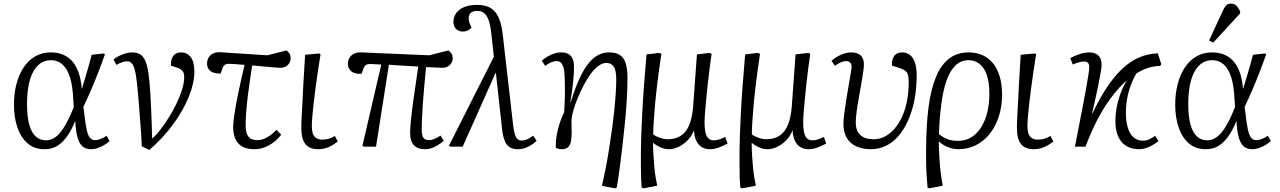

<svg xmlns="http://www.w3.org/2000/svg" viewBox="-20 -809 7062 1059"><path d="M226 14Q169 14 131.5 -19Q94 -52 75.5 -107.5Q57 -163 57 -232Q57 -292 70.5 -344.5Q84 -397 110 -436.5Q136 -476 174 -498Q212 -520 261 -520Q294 -520 322.5 -509.5Q351 -499 373.5 -476.5Q396 -454 411 -415.5Q426 -377 431 -320H432Q443 -356 452.5 -388Q462 -420 470.5 -450Q479 -480 486 -507L551 -514L559 -510Q541 -459 521 -407.5Q501 -356 480.5 -308.5Q460 -261 440 -220L445 -181Q451 -126 458 -94Q465 -62 476 -49Q487 -36 506 -36Q519 -36 535 -42.5Q551 -49 568 -60L585 -31Q571 -19 553.5 -8.5Q536 2 518 8Q500 14 482 14Q452 14 434 -2.5Q416 -19 407 -53Q398 -87 395 -140H394Q375 -93 351 -58.5Q327 -24 297 -5Q267 14 226 14ZM234 -35Q262 -35 287 -53.5Q312 -72 336.5 -112.5Q361 -153 387 -219L384 -261Q381 -335 366 -382.5Q351 -430 324.5 -453.5Q298 -477 262 -477Q227 -477 202 -459Q177 -441 160.5 -408Q144 -375 136.5 -331Q129 -287 129 -236Q129 -163 142 -119Q155 -75 178.5 -55Q202 -35 234 -35Z M804 18 762 -2Q761 -33 759 -62.5Q757 -92 754.5 -124.5Q752 -157 749 -196Q746 -235 742 -284Q736 -357 729 -397.5Q722 -438 711 -454.5Q700 -471 682 -471Q669 -471 654 -466Q639 -461 622 -451L606 -481Q619 -492 636.5 -500.5Q654 -509 673 -514.5Q692 -520 709 -520Q735 -520 752.5 -509.5Q770 -499 781 -474.5Q792 -450 798.5 -407Q805 -364 809 -298Q811 -262 813 -221Q815 -180 816.5 -136Q818 -92 819 -45Q840 -62 863.5 -92.5Q887 -123 910.5 -160Q934 -197 953 -236.5Q972 -276 984 -314Q996 -352 996 -384Q996 -407 986 -418.5Q976 -430 954 -437L923 -447Q921 -481 935.5 -500.5Q950 -520 978 -520Q1012 -520 1032 -494Q1052 -468 1052 -414Q1052 -351 1021.5 -275.5Q991 -200 935.5 -124Q880 -48 804 18Z M1384 14Q1340 14 1314 -2Q1288 -18 1276.5 -46.5Q1265 -75 1266 -113Q1267 -143 1274.5 -190Q1282 -237 1295.5 -302Q1309 -367 1329 -451Q1301 -454 1277 -455.5Q1253 -457 1240 -457Q1228 -457 1219.5 -451Q1211 -445 1206 -429L1197 -403Q1173 -403 1156 -409Q1139 -415 1130.5 -428Q1122 -441 1122 -457Q1122 -489 1143 -506Q1164 -523 1193 -521L1455 -504L1560 -531Q1572 -522 1577.5 -512Q1583 -502 1583 -488Q1583 -466 1567.5 -450.5Q1552 -435 1525 -435Q1516 -435 1494.5 -437Q1473 -439 1442 -441.5Q1411 -444 1371 -448Q1368 -427 1364.5 -406.5Q1361 -386 1358.5 -365.5Q1356 -345 1353 -325Q1350 -305 1347.5 -286Q1345 -267 1343.5 -249Q1342 -231 1340 -214Q1338 -197 1337 -180.5Q1336 -164 1335.5 -149.5Q1335 -135 1335 -122Q1334 -77 1349.5 -56.5Q1365 -36 1399 -36Q1426 -36 1452.5 -51Q1479 -66 1505 -93L1531 -66Q1513 -42 1489 -24Q1465 -6 1438.5 4Q1412 14 1384 14Z M1736 14Q1711 14 1693.5 7Q1676 0 1664.5 -14.5Q1653 -29 1647.5 -51Q1642 -73 1642 -103Q1642 -108 1642 -115.5Q1642 -123 1642.5 -134Q1643 -145 1643.5 -158.5Q1644 -172 1645 -188Q1646 -204 1647 -222.5Q1648 -241 1649 -261.5Q1650 -282 1651 -304Q1652 -326 1653.5 -350Q1655 -374 1656.5 -399.5Q1658 -425 1659.5 -452Q1661 -479 1663 -507L1740 -514L1748 -510Q1740 -462 1733 -414Q1726 -366 1720 -320.5Q1714 -275 1709.5 -235Q1705 -195 1702.5 -164Q1700 -133 1700 -113Q1700 -92 1704.5 -75.5Q1709 -59 1722 -49Q1735 -39 1758 -39Q1778 -39 1793 -43.5Q1808 -48 1827 -59L1843 -29Q1827 -16 1810.5 -6.5Q1794 3 1775.5 8.5Q1757 14 1736 14Z M2323 14Q2284 14 2263 -8Q2242 -30 2242 -76Q2242 -100 2247 -150.5Q2252 -201 2262.5 -274.5Q2273 -348 2287 -442Q2247 -444 2206 -446.5Q2165 -449 2125 -452L2054 0H1987L1979 -5L2083 -453Q2060 -454 2044 -455Q2028 -456 2019 -456Q2006 -456 1997.5 -450Q1989 -444 1984 -428L1974 -402Q1957 -401 1943 -404Q1929 -407 1919.5 -414Q1910 -421 1904.5 -432Q1899 -443 1899 -456Q1899 -478 1909 -492.5Q1919 -507 1935.5 -514Q1952 -521 1972 -520L2348 -504L2453 -531Q2465 -522 2471 -512Q2477 -502 2477 -488Q2477 -474 2470 -462Q2463 -450 2450.5 -442.5Q2438 -435 2420 -435Q2409 -435 2385 -436.5Q2361 -438 2330 -439Q2325 -384 2320 -332Q2315 -280 2312 -234.5Q2309 -189 2307.5 -153.5Q2306 -118 2306 -95Q2306 -72 2310.5 -59Q2315 -46 2324 -41Q2333 -36 2346 -36Q2359 -36 2374.5 -42Q2390 -48 2410 -61L2428 -32Q2411 -18 2393.5 -7.5Q2376 3 2359 8.5Q2342 14 2323 14Z M2837 14Q2811 14 2793 4Q2775 -6 2764.5 -30.5Q2754 -55 2749 -99L2715 -408L2712 -404L2532 0H2464L2456 -5L2704 -496L2690 -623Q2685 -669 2675.5 -696.5Q2666 -724 2650.5 -736.5Q2635 -749 2611 -749Q2588 -749 2576.5 -738Q2565 -727 2565 -708Q2565 -697 2567.5 -688.5Q2570 -680 2575 -668L2581 -657Q2573 -648 2561.5 -641.5Q2550 -635 2532 -635Q2511 -635 2496 -649Q2481 -663 2481 -689Q2481 -714 2495 -735Q2509 -756 2538 -769Q2567 -782 2612 -782Q2644 -782 2668.5 -773Q2693 -764 2710 -744.5Q2727 -725 2737.5 -693.5Q2748 -662 2753 -618L2810 -121Q2814 -87 2820 -68Q2826 -49 2835 -41.5Q2844 -34 2857 -34Q2873 -34 2887.5 -40.5Q2902 -47 2921 -61L2940 -32Q2916 -11 2890.5 1.5Q2865 14 2837 14Z M3372 230 3300 216Q3309 177 3319 128Q3329 79 3337.5 24.5Q3346 -30 3354 -85.5Q3362 -141 3367.5 -194Q3373 -247 3376 -292.5Q3379 -338 3379 -372Q3379 -422 3365 -442Q3351 -462 3324 -462Q3303 -462 3280.5 -445.5Q3258 -429 3237.5 -400.5Q3217 -372 3199 -338Q3181 -304 3166.5 -268.5Q3152 -233 3143 -202Q3134 -171 3132 -150Q3133 -108 3133 -77Q3133 -46 3128.5 -26Q3124 -6 3112 4Q3100 14 3078 14Q3067 14 3057.5 11.5Q3048 9 3045 4Q3045 -34 3051.5 -68.5Q3058 -103 3068.5 -134Q3079 -165 3092 -191Q3093 -214 3094 -234Q3095 -254 3095.5 -274Q3096 -294 3096 -316Q3096 -338 3095 -364Q3095 -404 3090 -427.5Q3085 -451 3075.5 -461.5Q3066 -472 3051 -472Q3036 -472 3020.5 -465.5Q3005 -459 2987 -446L2968 -474Q2984 -488 3002.5 -498.5Q3021 -509 3039.5 -514.5Q3058 -520 3074 -520Q3099 -520 3114.5 -511.5Q3130 -503 3138 -485Q3146 -467 3146 -441Q3146 -425 3145 -405Q3144 -385 3141.5 -360Q3139 -335 3135 -306.5Q3131 -278 3126 -246H3128Q3156 -337 3187 -398Q3218 -459 3255.5 -489.5Q3293 -520 3341 -520Q3378 -520 3400 -505Q3422 -490 3431.5 -458.5Q3441 -427 3441 -379Q3441 -328 3437.5 -266.5Q3434 -205 3427.5 -138.5Q3421 -72 3413.5 -6.5Q3406 59 3398 118.5Q3390 178 3382 225Z M3529 230 3519 225Q3517 202 3516 174Q3515 146 3515 109.5Q3515 73 3515 24Q3515 -10 3517 -64Q3519 -118 3522.5 -187Q3526 -256 3532 -337.5Q3538 -419 3546 -509L3616 -517L3628 -512Q3615 -427 3606.5 -357.5Q3598 -288 3593 -232.5Q3588 -177 3585.5 -135.5Q3583 -94 3583 -67Q3597 -57 3620 -49Q3643 -41 3663 -41Q3706 -41 3735.5 -60.5Q3765 -80 3781.5 -119.5Q3798 -159 3803 -220L3824 -509L3894 -517L3905 -512Q3900 -479 3894.5 -436.5Q3889 -394 3884 -348.5Q3879 -303 3875 -260Q3871 -217 3868.5 -184.5Q3866 -152 3866 -135Q3866 -106 3870 -83.5Q3874 -61 3885 -48Q3896 -35 3917 -35Q3932 -35 3947.5 -40Q3963 -45 3980 -54L3993 -17Q3981 -11 3968 -5Q3955 1 3942.5 5.5Q3930 10 3918.5 12Q3907 14 3896 14Q3869 14 3850 2Q3831 -10 3820 -33.5Q3809 -57 3808 -89H3807Q3792 -53 3768 -30.5Q3744 -8 3718 3Q3692 14 3671 14Q3644 14 3620 2.5Q3596 -9 3583 -21H3582Q3582 11 3584 45Q3586 79 3589 111.5Q3592 144 3596.5 171Q3601 198 3605 215Z M4073 230 4063 225Q4061 202 4060 174Q4059 146 4059 109.5Q4059 73 4059 24Q4059 -10 4061 -64Q4063 -118 4066.5 -187Q4070 -256 4076 -337.5Q4082 -419 4090 -509L4160 -517L4172 -512Q4159 -427 4150.5 -357.5Q4142 -288 4137 -232.5Q4132 -177 4129.5 -135.5Q4127 -94 4127 -67Q4141 -57 4164 -49Q4187 -41 4207 -41Q4250 -41 4279.5 -60.5Q4309 -80 4325.5 -119.5Q4342 -159 4347 -220L4368 -509L4438 -517L4449 -512Q4444 -479 4438.5 -436.5Q4433 -394 4428 -348.5Q4423 -303 4419 -260Q4415 -217 4412.5 -184.5Q4410 -152 4410 -135Q4410 -106 4414 -83.5Q4418 -61 4429 -48Q4440 -35 4461 -35Q4476 -35 4491.5 -40Q4507 -45 4524 -54L4537 -17Q4525 -11 4512 -5Q4499 1 4486.5 5.5Q4474 10 4462.5 12Q4451 14 4440 14Q4413 14 4394 2Q4375 -10 4364 -33.5Q4353 -57 4352 -89H4351Q4336 -53 4312 -30.5Q4288 -8 4262 3Q4236 14 4215 14Q4188 14 4164 2.5Q4140 -9 4127 -21H4126Q4126 11 4128 45Q4130 79 4133 111.5Q4136 144 4140.5 171Q4145 198 4149 215Z M4783 14Q4738 14 4703.5 -1.5Q4669 -17 4650.5 -48.5Q4632 -80 4632 -126Q4632 -146 4636.5 -181.5Q4641 -217 4647.5 -258Q4654 -299 4661 -338Q4668 -377 4672.5 -405Q4677 -433 4677 -441Q4677 -457 4668.5 -464.5Q4660 -472 4646 -472Q4635 -472 4620 -466Q4605 -460 4585 -446L4566 -474Q4581 -487 4599.5 -497.5Q4618 -508 4637.5 -514Q4657 -520 4674 -520Q4699 -520 4714.5 -512Q4730 -504 4737.5 -489Q4745 -474 4745 -454Q4745 -437 4740.5 -407.5Q4736 -378 4729.5 -340.5Q4723 -303 4716 -264Q4709 -225 4704.5 -190.5Q4700 -156 4700 -133Q4700 -88 4725 -64.5Q4750 -41 4796 -41Q4829 -40 4858.5 -55Q4888 -70 4912.5 -97.5Q4937 -125 4955 -164Q4973 -203 4982.5 -251.5Q4992 -300 4992 -356Q4992 -383 4987.5 -397.5Q4983 -412 4970.5 -420.5Q4958 -429 4935 -436L4900 -447Q4897 -477 4911 -498.5Q4925 -520 4956 -520Q4980 -520 4998 -506.5Q5016 -493 5026 -465.5Q5036 -438 5036 -394Q5036 -322 5024 -259.5Q5012 -197 4989.5 -146.5Q4967 -96 4936.5 -60Q4906 -24 4867 -5Q4828 14 4783 14Z M5105 230 5096 225Q5094 200 5092.5 178Q5091 156 5089.5 133.5Q5088 111 5088 84.5Q5088 58 5088 23Q5088 -116 5101.5 -218Q5115 -320 5143.5 -387Q5172 -454 5216.5 -487Q5261 -520 5324 -520Q5364 -520 5397.5 -505.5Q5431 -491 5455.5 -462Q5480 -433 5493.5 -389Q5507 -345 5507 -287Q5507 -220 5488.5 -164.5Q5470 -109 5437.5 -69Q5405 -29 5361 -7.5Q5317 14 5265 14Q5236 14 5207 2Q5178 -10 5160 -28H5158Q5158 -4 5159.5 27Q5161 58 5163.5 92Q5166 126 5170.5 158Q5175 190 5180 215ZM5264 -32Q5306 -32 5338 -52Q5370 -72 5392 -107.5Q5414 -143 5425.5 -189.5Q5437 -236 5437 -289Q5437 -357 5422 -398Q5407 -439 5381 -458Q5355 -477 5322 -477Q5280 -477 5250 -448Q5220 -419 5201 -365Q5182 -311 5172 -236Q5162 -161 5159 -69Q5184 -49 5208.5 -40.5Q5233 -32 5264 -32Z M5683 14Q5658 14 5640.5 7Q5623 0 5611.5 -14.5Q5600 -29 5594.5 -51Q5589 -73 5589 -103Q5589 -108 5589 -115.5Q5589 -123 5589.5 -134Q5590 -145 5590.5 -158.5Q5591 -172 5592 -188Q5593 -204 5594 -222.5Q5595 -241 5596 -261.5Q5597 -282 5598 -304Q5599 -326 5600.5 -350Q5602 -374 5603.5 -399.5Q5605 -425 5606.5 -452Q5608 -479 5610 -507L5687 -514L5695 -510Q5687 -462 5680 -414Q5673 -366 5667 -320.5Q5661 -275 5656.5 -235Q5652 -195 5649.5 -164Q5647 -133 5647 -113Q5647 -92 5651.5 -75.5Q5656 -59 5669 -49Q5682 -39 5705 -39Q5725 -39 5740 -43.5Q5755 -48 5774 -59L5790 -29Q5774 -16 5757.5 -6.5Q5741 3 5722.5 8.5Q5704 14 5683 14Z M6263 14Q6225 14 6195.5 -2Q6166 -18 6149 -53Q6132 -88 6132 -143Q6132 -177 6138.5 -213.5Q6145 -250 6158.5 -288.5Q6172 -327 6195 -366Q6156 -331 6122 -288Q6088 -245 6059.5 -197Q6031 -149 6008 -98.5Q5985 -48 5967 0H5909Q5920 -58 5931.5 -116Q5943 -174 5953 -227Q5963 -280 5971 -324Q5979 -368 5983.5 -397.5Q5988 -427 5988 -439Q5988 -455 5980.5 -462.5Q5973 -470 5961 -470Q5947 -470 5929.5 -465Q5912 -460 5897 -453L5883 -488Q5905 -501 5934 -510.5Q5963 -520 5988 -520Q6020 -520 6038 -503Q6056 -486 6056 -451Q6056 -438 6050 -403Q6044 -368 6032.5 -313Q6021 -258 6004 -185L6006 -184Q6046 -269 6087.5 -330.5Q6129 -392 6173 -432.5Q6217 -473 6265 -493Q6313 -513 6366 -515L6385 -456L6380 -446Q6356 -445 6333 -440Q6310 -435 6289 -426Q6268 -417 6247 -403Q6230 -374 6217 -339Q6204 -304 6197 -265.5Q6190 -227 6190 -186Q6190 -142 6200 -107Q6210 -72 6231 -52.5Q6252 -33 6283 -33Q6305 -33 6322 -42Q6339 -51 6351 -60L6370 -31Q6354 -18 6336 -8Q6318 2 6300 8Q6282 14 6263 14Z M6631 14Q6574 14 6536.5 -19Q6499 -52 6480.5 -107.5Q6462 -163 6462 -232Q6462 -292 6475.5 -344.5Q6489 -397 6515 -436.5Q6541 -476 6579 -498Q6617 -520 6666 -520Q6699 -520 6727.5 -509.5Q6756 -499 6778.5 -476.5Q6801 -454 6816 -415.5Q6831 -377 6836 -320H6837Q6848 -356 6857.5 -388Q6867 -420 6875.5 -450Q6884 -480 6891 -507L6956 -514L6964 -510Q6946 -459 6926 -407.5Q6906 -356 6885.5 -308.5Q6865 -261 6845 -220L6850 -181Q6856 -126 6863 -94Q6870 -62 6881 -49Q6892 -36 6911 -36Q6924 -36 6940 -42.5Q6956 -49 6973 -60L6990 -31Q6976 -19 6958.5 -8.5Q6941 2 6923 8Q6905 14 6887 14Q6857 14 6839 -2.5Q6821 -19 6812 -53Q6803 -87 6800 -140H6799Q6780 -93 6756 -58.5Q6732 -24 6702 -5Q6672 14 6631 14ZM6639 -35Q6667 -35 6692 -53.5Q6717 -72 6741.5 -112.5Q6766 -153 6792 -219L6789 -261Q6786 -335 6771 -382.5Q6756 -430 6729.5 -453.5Q6703 -477 6667 -477Q6632 -477 6607 -459Q6582 -441 6565.5 -408Q6549 -375 6541.5 -331Q6534 -287 6534 -236Q6534 -163 6547 -119Q6560 -75 6583.5 -55Q6607 -35 6639 -35ZM6672 -574 6649 -586 6723 -746Q6733 -768 6742 -778.5Q6751 -789 6769 -789Q6787 -789 6798.5 -778.5Q6810 -768 6820 -747V-735Z"/></svg>

Font: Literata 24pt Light
Style: Italic
Weight: 300
Italic angle: -2°
Designer: Latin by Veronika Burian and Jose Scaglione. Greek by Irene Vlachou. Cyrillic by Vera Evstafieva
Foundry: TypeTogether
Version: Version 3.103;gftools[0.9.29]